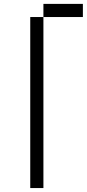

<svg xmlns="http://www.w3.org/2000/svg" viewBox="-20 -953 440 973"><path d="M133.3 0V-866.7H200V0ZM200 -866.7V-933.3H400V-866.7Z"/></svg>

Font: Galmuri14 Regular
Style: Regular
Weight: 400
Designer: Lee Minseo (quiple)
Version: Version 2.399;hotconv 1.1.1;makeotfexe 2.6.0 DEVELOPMENT